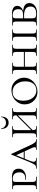

<svg xmlns="http://www.w3.org/2000/svg" viewBox="1432 -2149 729 3633"><g transform="rotate(-90 1796.5 -332.5)"><path d="M170 -85Q170 -39 188 -25.5Q206 -12 269 -12Q272 -12 272 -6Q272 0 269 0Q252 0 209 -1Q166 -2 140 -2Q120 -2 84 -1Q48 0 35 0Q33 0 33 -6Q33 -12 35 -12Q82 -12 96 -25Q110 -38 110 -81V-387Q110 -430 96 -443Q82 -456 35 -456Q33 -456 33 -462Q33 -468 35 -468Q48 -468 83.5 -466.5Q119 -465 139 -465Q156 -465 198 -468Q240 -471 256 -471Q417 -471 421 -350Q424 -280 372.5 -242Q321 -204 257 -204Q230 -204 213 -208Q211 -208 210.5 -211.5Q210 -215 211.5 -218Q213 -221 216 -221Q231 -218 248 -218Q292 -218 322 -246.5Q352 -275 352 -329Q352 -392 320 -424.5Q288 -457 233 -457Q196 -457 183 -445Q170 -433 170 -385Z M977 -12Q981 -12 981 -6Q981 0 977 0Q959 0 919 -2Q879 -4 861 -4Q846 -4 819.5 -2Q793 0 779 0Q775 0 775 -6Q775 -12 779 -12Q817 -12 826 -27Q835 -42 817 -84L750 -230H610L567 -123Q543 -60 557 -36Q571 -12 624 -12Q628 -12 628 -6Q628 0 624 0Q609 0 581 -2Q553 -4 531 -4Q507 -4 475 -2Q443 0 424 0Q419 0 419 -6Q419 -12 424 -12Q468 -12 490 -33.5Q512 -55 544 -132L688 -483Q689 -487 693.5 -487Q698 -487 700 -483L860 -137Q897 -57 918 -34.5Q939 -12 977 -12ZM618 -248H742L676 -391Z M1174 -673Q1174 -675 1177 -676Q1180 -677 1182.5 -676.5Q1185 -676 1185 -675Q1185 -638 1215.5 -611Q1246 -584 1291 -584Q1335 -584 1365.5 -611Q1396 -638 1396 -675Q1396 -676 1399 -676.5Q1402 -677 1404.5 -676Q1407 -675 1407 -673Q1407 -608 1377 -571Q1347 -534 1291 -534Q1235 -534 1204.5 -571Q1174 -608 1174 -673ZM1567 -12Q1570 -12 1570 -6Q1570 0 1567 0Q1554 0 1518 -1Q1482 -2 1462 -2Q1440 -2 1404.5 -1Q1369 0 1357 0Q1354 0 1354 -6Q1354 -12 1357 -12Q1405 -12 1418 -24.5Q1431 -37 1431 -81V-359L1151 -80Q1151 -37 1164.5 -24.5Q1178 -12 1226 -12Q1228 -12 1228 -6Q1228 0 1226 0Q1213 0 1177.5 -1Q1142 -2 1120 -2Q1100 -2 1064 -1Q1028 0 1015 0Q1013 0 1013 -6Q1013 -12 1015 -12Q1063 -12 1077 -24.5Q1091 -37 1091 -81V-387Q1091 -430 1077 -443Q1063 -456 1016 -456Q1014 -456 1014 -462Q1014 -468 1016 -468Q1029 -468 1064.5 -466.5Q1100 -465 1120 -465Q1142 -465 1178 -466.5Q1214 -468 1226 -468Q1228 -468 1228 -462Q1228 -456 1226 -456Q1179 -456 1165 -442Q1151 -428 1151 -385V-108L1431 -388Q1431 -429 1417 -442.5Q1403 -456 1357 -456Q1354 -456 1354 -462Q1354 -468 1357 -468Q1369 -468 1404.5 -466.5Q1440 -465 1462 -465Q1482 -465 1518 -466.5Q1554 -468 1567 -468Q1570 -468 1570 -462Q1570 -456 1567 -456Q1519 -456 1505 -443Q1491 -430 1491 -387V-81Q1491 -37 1505 -24.5Q1519 -12 1567 -12Z M1877 12Q1771 12 1704.5 -59Q1638 -130 1638 -231Q1638 -309 1680.5 -367.5Q1723 -426 1783.5 -453Q1844 -480 1908 -480Q2013 -480 2078 -407.5Q2143 -335 2143 -241Q2143 -138 2064.5 -63Q1986 12 1877 12ZM1903 -9Q1981 -9 2027.5 -64Q2074 -119 2074 -217Q2074 -319 2021 -389Q1968 -459 1875 -459Q1795 -459 1751 -405.5Q1707 -352 1707 -256Q1707 -151 1760 -80Q1813 -9 1903 -9Z M2766 -12Q2769 -12 2769 -6Q2769 0 2766 0Q2753 0 2717 -1Q2681 -2 2661 -2Q2639 -2 2603.5 -1Q2568 0 2556 0Q2553 0 2553 -6Q2553 -12 2556 -12Q2604 -12 2617 -24.5Q2630 -37 2630 -81V-227H2350V-81Q2350 -37 2363.5 -24.5Q2377 -12 2425 -12Q2427 -12 2427 -6Q2427 0 2425 0Q2412 0 2376.5 -1Q2341 -2 2319 -2Q2299 -2 2263 -1Q2227 0 2214 0Q2212 0 2212 -6Q2212 -12 2214 -12Q2262 -12 2276 -24.5Q2290 -37 2290 -81V-387Q2290 -430 2276 -443Q2262 -456 2215 -456Q2213 -456 2213 -462Q2213 -468 2215 -468Q2228 -468 2263.5 -466.5Q2299 -465 2319 -465Q2341 -465 2377 -466.5Q2413 -468 2425 -468Q2427 -468 2427 -462Q2427 -456 2425 -456Q2378 -456 2364 -442Q2350 -428 2350 -385V-245H2630V-385Q2630 -429 2616.5 -442.5Q2603 -456 2556 -456Q2553 -456 2553 -462Q2553 -468 2556 -468Q2568 -468 2603.5 -466.5Q2639 -465 2661 -465Q2681 -465 2717 -466.5Q2753 -468 2766 -468Q2769 -468 2769 -462Q2769 -456 2766 -456Q2718 -456 2704 -443Q2690 -430 2690 -387V-81Q2690 -37 2704 -24.5Q2718 -12 2766 -12Z M2979 -81Q2979 -37 2992.5 -24.5Q3006 -12 3054 -12Q3056 -12 3056 -6Q3056 0 3054 0Q3041 0 3005.5 -1Q2970 -2 2947 -2Q2927 -2 2891 -1Q2855 0 2842 0Q2839 0 2839 -6Q2839 -12 2842 -12Q2890 -12 2904 -24.5Q2918 -37 2918 -81V-387Q2918 -430 2904 -443Q2890 -456 2842 -456Q2839 -456 2839 -462Q2839 -468 2842 -468Q2855 -468 2891 -466.5Q2927 -465 2947 -465Q2970 -465 3006 -466.5Q3042 -468 3054 -468Q3056 -468 3056 -462Q3056 -456 3054 -456Q3007 -456 2993 -442.5Q2979 -429 2979 -385Z M3403 -259Q3555 -248 3555 -142Q3555 -77 3503 -36.5Q3451 4 3369 4Q3353 4 3304 1Q3255 -2 3234 -2Q3215 -2 3179 -1Q3143 0 3130 0Q3128 0 3128 -6Q3128 -12 3130 -12Q3179 -12 3192.5 -24.5Q3206 -37 3206 -81V-387Q3206 -430 3192.5 -443Q3179 -456 3131 -456Q3129 -456 3129 -462Q3129 -468 3131 -468Q3145 -468 3179.5 -466.5Q3214 -465 3234 -465Q3251 -465 3290 -468Q3329 -471 3350 -471Q3422 -471 3462 -445Q3502 -419 3502 -371Q3502 -333 3475.5 -303.5Q3449 -274 3403 -259ZM3324 -458Q3289 -458 3277.5 -444Q3266 -430 3266 -385V-259H3313Q3379 -259 3409 -277.5Q3439 -296 3439 -351Q3439 -458 3324 -458ZM3351 -12Q3489 -12 3489 -119Q3489 -242 3318 -242Q3283 -242 3266 -240V-81Q3266 -43 3283.5 -27.5Q3301 -12 3351 -12Z"/></g></svg>

Font: Cormorant SC
Style: Regular
Weight: 400
Designer: Christian Thalmann (Catharsis Fonts)
Version: Version 1.000;PS 002.000;hotconv 1.0.88;makeotf.lib2.5.64775